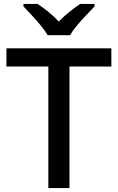

<svg xmlns="http://www.w3.org/2000/svg" viewBox="-20 -961 603 981"><path d="M335 0H227V-621H13V-714H549V-621H335ZM224 -781Q210 -804 188 -831Q166 -858 142 -883.5Q118 -909 100 -928V-941H172Q198 -924 226.5 -901Q255 -878 280 -851Q307 -878 335.5 -901Q364 -924 390 -941H463V-928Q445 -909 420.5 -883.5Q396 -858 373.5 -831Q351 -804 338 -781Z"/></svg>

Font: Noto Sans Myanmar Medium
Style: Regular
Weight: 500
Designer: Monotype Design Team
Foundry: Monotype Imaging Inc.
Version: Version 2.107; ttfautohint (v1.8.4.7-5d5b)